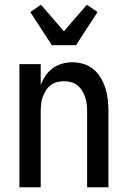

<svg xmlns="http://www.w3.org/2000/svg" viewBox="-20 -791 540 811"><path d="M62 0V-520H152V-432Q160 -453 172.5 -471.5Q185 -490 203 -503Q221 -516 242.5 -522Q264 -528 286 -528Q310 -528 334 -520.5Q358 -513 376 -497.5Q394 -482 406.5 -460.5Q419 -439 426 -416Q433 -393 435.5 -368.5Q438 -344 438 -320V0H348V-320Q348 -335 346.5 -350.5Q345 -366 340 -380Q335 -394 327 -407.5Q319 -421 307 -430.5Q295 -440 280 -444Q265 -448 250 -448Q235 -448 220 -444Q205 -440 193 -430.5Q181 -421 173 -407.5Q165 -394 160 -380Q155 -366 153.5 -350.5Q152 -335 152 -320V0ZM199 -600 108 -740 153 -771 250 -659 347 -771 392 -740 301 -600Z"/></svg>

Font: Iosevka Term Medium
Style: Regular
Weight: 500
Monospace: yes
Designer: Belleve Invis
Foundry: Belleve Invis
Version: Version 26.3.1